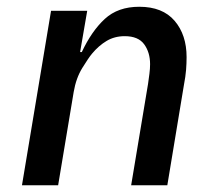

<svg xmlns="http://www.w3.org/2000/svg" viewBox="-20 -548 640 568"><path d="M45 0 131 -516H238L217 -394H222Q251 -456 290 -492Q329 -528 392 -528Q461 -528 496.5 -486.5Q532 -445 532 -379Q532 -361 530.5 -341.5Q529 -322 524 -296L475 0H368L418 -300Q420 -314 422 -329.5Q424 -345 424 -358Q424 -393 406.5 -417Q389 -441 349 -441Q319 -441 295.5 -427Q272 -413 252 -389Q242 -377 223.5 -347Q205 -317 198 -276L152 0Z"/></svg>

Font: IBM Plex Mono Medm
Style: Italic
Weight: 500
Italic angle: -9°
Monospace: yes
Designer: Mike Abbink, Paul van der Laan, Pieter van Rosmalen
Foundry: Bold Monday
Version: Version 2.3